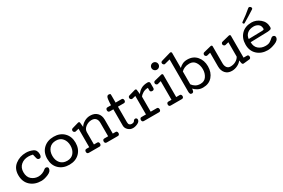

<svg xmlns="http://www.w3.org/2000/svg" viewBox="122 -2182 5208 3528"><g transform="rotate(-30 2726.5 -418.0)"><path d="M360.4 -580.1Q434.1 -580.1 502.2 -550Q570.3 -520 570.3 -428.7Q570.3 -399.9 559.1 -380.1Q547.9 -360.4 522.9 -360.4Q486.3 -360.4 476.1 -403.1Q465.8 -445.8 456.5 -484.9Q432.6 -491.2 409.4 -494.1Q386.2 -497.1 363.8 -497.1Q269.5 -497.1 206.1 -442.1Q142.6 -387.2 142.6 -291Q142.6 -187 204.8 -136Q267.1 -85 346.7 -85Q388.2 -85 430.2 -100.8Q472.2 -116.7 506.8 -147.5Q513.7 -153.3 521.5 -156.7Q529.3 -160.2 537.6 -160.2Q557.6 -160.2 571 -150.1Q584.5 -140.1 584.5 -122.1Q584.5 -59.6 500.5 -23.7Q416.5 12.2 352.5 12.2Q212.4 12.2 123.3 -68.6Q34.2 -149.4 34.2 -291Q34.2 -429.7 131.6 -504.9Q229 -580.1 360.4 -580.1Z M948.2 -497.1Q855.5 -497.1 804.4 -437Q753.4 -377 753.4 -284.2Q753.4 -190.9 804.4 -130.9Q855.5 -70.8 948.2 -70.8Q1038.6 -70.8 1087.9 -131.8Q1137.2 -192.9 1137.2 -284.2Q1137.2 -375.5 1087.9 -436.3Q1038.6 -497.1 948.2 -497.1ZM948.2 12.2Q813 12.2 729 -68.4Q645 -148.9 645 -284.2Q645 -419.9 729.2 -500Q813.5 -580.1 948.2 -580.1Q1081.1 -580.1 1163.1 -498.8Q1245.1 -417.5 1245.1 -284.2Q1245.1 -150.9 1163.1 -69.3Q1081.1 12.2 948.2 12.2Z M1703.6 -497.1Q1638.2 -497.1 1579.3 -453.9Q1520.5 -410.6 1520.5 -345.2V-85.9H1591.8Q1610.4 -85.9 1618.4 -72.5Q1626.5 -59.1 1626.5 -41Q1626.5 -24.9 1617.2 -12.5Q1607.9 0 1590.8 0H1362.8Q1342.3 0 1332.5 -11.7Q1322.8 -23.4 1322.8 -42Q1322.8 -60.1 1331.8 -73Q1340.8 -85.9 1359.9 -85.9H1420.4V-478L1350.6 -460.9Q1349.6 -460.4 1347.9 -460.2Q1346.2 -460 1343.8 -460Q1329.1 -460 1316.4 -471.9Q1303.7 -483.9 1303.7 -499Q1303.7 -515.6 1310.8 -525.6Q1317.9 -535.6 1331.5 -540L1467.8 -579.1Q1469.7 -579.1 1470.2 -579.6Q1470.7 -580.1 1472.7 -580.1H1475.6Q1485.8 -580.1 1493.2 -574Q1500.5 -567.9 1500.5 -557.1L1510.7 -464.8Q1535.6 -509.8 1594.5 -544.9Q1653.3 -580.1 1721.7 -580.1Q1813 -580.1 1866.7 -526.4Q1920.4 -472.7 1920.4 -380.9V-85.9H1981.4Q2000 -85.9 2008.3 -72.5Q2016.6 -59.1 2016.6 -41Q2016.6 -24.9 2007.1 -12.5Q1997.6 0 1980.5 0H1742.7Q1722.2 0 1712.4 -11.7Q1702.6 -23.4 1702.6 -42Q1702.6 -60.1 1711.7 -73Q1720.7 -85.9 1739.7 -85.9H1821.8V-372.1Q1821.8 -430.2 1792.2 -463.6Q1762.7 -497.1 1703.6 -497.1Z M2312 -65.4Q2358.9 -65.4 2372.6 -91.8Q2386.2 -118.2 2414.1 -118.2Q2429.2 -118.2 2439.2 -107.2Q2449.2 -96.2 2449.2 -81.1Q2449.2 -37.6 2397 -12.2Q2344.7 13.2 2295.4 13.2Q2238.3 13.2 2195.3 -27.1Q2152.3 -67.4 2152.3 -121.1V-466.8H2079.1Q2058.6 -466.8 2048.8 -478.5Q2039.1 -490.2 2039.1 -508.8Q2039.1 -526.9 2048.1 -540Q2057.1 -553.2 2076.2 -553.2H2152.3Q2152.3 -597.7 2160.2 -671.9Q2168 -746.1 2210 -746.1Q2222.2 -746.1 2231.2 -743.2Q2240.2 -740.2 2249 -733.9V-724.1Q2249 -717.8 2249.5 -709.7Q2250 -701.7 2250 -695.3V-553.2H2377.9Q2396.5 -553.2 2404.8 -539.6Q2413.1 -525.9 2413.1 -507.8Q2413.1 -491.7 2403.6 -479.2Q2394 -466.8 2377 -466.8H2250V-136.2Q2250 -98.1 2267.6 -81.8Q2285.2 -65.4 2312 -65.4Z M2898.9 -491.2Q2840.3 -491.2 2794.4 -465.3Q2748.5 -439.5 2724.6 -403.8V-85.9H2855.5Q2874 -85.9 2882.3 -72.5Q2890.6 -59.1 2890.6 -41Q2890.6 -24.9 2881.1 -12.5Q2871.6 0 2854.5 0H2531.7Q2511.2 0 2501.5 -11.7Q2491.7 -23.4 2491.7 -42Q2491.7 -60.1 2500.7 -73Q2509.8 -85.9 2528.8 -85.9H2624.5V-478L2554.7 -460.9Q2553.7 -460.4 2552 -460.2Q2550.3 -460 2547.9 -460Q2533.2 -460 2520.5 -471.9Q2507.8 -483.9 2507.8 -499Q2507.8 -515.6 2514.9 -525.6Q2522 -535.6 2535.6 -540L2671.9 -579.1Q2673.8 -579.1 2674.3 -579.6Q2674.8 -580.1 2676.8 -580.1H2679.7Q2689.9 -580.1 2697.3 -574Q2704.6 -567.9 2704.6 -557.1L2714.8 -464.8Q2748.5 -516.1 2803.5 -548.1Q2858.4 -580.1 2943.8 -580.1Q2960 -580.1 2972.4 -570.6Q2984.9 -561 2984.9 -543.9V-439.9Q2984.9 -419.4 2973.1 -409.7Q2961.4 -399.9 2942.9 -399.9Q2924.8 -399.9 2911.9 -408.9Q2898.9 -418 2898.9 -437Z M3211.4 -696.8Q3180.7 -696.8 3158.9 -718.5Q3137.2 -740.2 3137.2 -771Q3137.2 -801.8 3158.9 -823.5Q3180.7 -845.2 3211.4 -845.2Q3242.2 -845.2 3263.7 -823.5Q3285.2 -801.8 3285.2 -771Q3285.2 -740.2 3263.7 -718.5Q3242.2 -696.8 3211.4 -696.8ZM3061 -40.5Q3061 -58.6 3070.1 -71.5Q3079.1 -84.5 3098.1 -84.5H3165V-480L3095.2 -460.9Q3094.2 -460.4 3092.5 -460.2Q3090.8 -460 3088.4 -460Q3073.7 -460 3061 -471.9Q3048.3 -483.9 3048.3 -499Q3048.3 -514.6 3055.4 -525.6Q3062.5 -536.6 3076.2 -540L3232.4 -579.1Q3233.9 -579.6 3235.8 -579.8Q3237.8 -580.1 3240.2 -580.1Q3251 -580.1 3258.1 -574Q3265.1 -567.9 3265.1 -557.1V-84.5H3340.3Q3358.9 -84.5 3367.2 -71Q3375.5 -57.6 3375.5 -39.6Q3375.5 -23.4 3366 -11.7Q3356.4 0 3339.4 0H3101.1Q3080.6 0 3070.8 -11Q3061 -22 3061 -40.5Z M3945.8 -284.2Q3945.8 -368.7 3904.1 -432.9Q3862.3 -497.1 3779.8 -497.1Q3720.7 -497.1 3678 -479Q3635.3 -460.9 3606 -430.2V-158.2Q3631.8 -120.6 3673.6 -95.7Q3715.3 -70.8 3774.9 -70.8Q3859.9 -70.8 3902.8 -134.8Q3945.8 -198.7 3945.8 -284.2ZM4053.7 -284.2Q4053.7 -154.8 3981.4 -71.3Q3909.2 12.2 3781.7 12.2Q3721.7 12.2 3674.1 -13.2Q3626.5 -38.6 3595.7 -73.2Q3595.7 -43.5 3586.2 -19.8Q3576.7 3.9 3548.8 3.9Q3523.9 3.9 3514.9 -14.6Q3505.9 -33.2 3505.9 -57.1V-744.1L3390.6 -713.9Q3388.7 -713.9 3388.2 -713.4Q3387.7 -712.9 3385.7 -712.9Q3370.6 -712.9 3358.6 -726.3Q3346.7 -739.7 3346.7 -754.9Q3346.7 -775.9 3357.7 -782.5Q3368.7 -789.1 3384.8 -793.9L3572.8 -848.1Q3573.7 -848.6 3575.4 -848.9Q3577.1 -849.1 3579.6 -849.1Q3589.8 -849.1 3597.9 -842.5Q3606 -835.9 3606 -825.2V-505.4Q3640.6 -539.1 3682.1 -559.6Q3723.6 -580.1 3783.7 -580.1Q3907.7 -580.1 3980.7 -495.4Q4053.7 -410.6 4053.7 -284.2Z M4414.1 -70.8Q4476.6 -70.8 4527.6 -100.3Q4578.6 -129.9 4599.1 -172.9V-478L4529.3 -460.9Q4528.3 -460.4 4526.4 -460.2Q4524.4 -460 4522 -460Q4507.3 -460 4494.6 -471.9Q4481.9 -483.9 4481.9 -499Q4481.9 -514.6 4489.3 -525.6Q4496.6 -536.6 4510.3 -540L4666 -579.1Q4667.5 -579.6 4669.7 -579.8Q4671.9 -580.1 4674.3 -580.1Q4685.5 -580.1 4692.4 -574Q4699.2 -567.9 4699.2 -556.2V-92.8H4772.9Q4789.6 -92.8 4798.3 -81.3Q4807.1 -69.8 4807.1 -53.2Q4807.1 -37.6 4800 -26.6Q4793 -15.6 4779.3 -12.2L4646 2Q4631.8 2 4623.3 -7.6Q4614.7 -17.1 4611.3 -41L4604 -88.9Q4575.7 -46.9 4517.6 -17.3Q4459.5 12.2 4396 12.2Q4309.1 12.2 4260.5 -43.2Q4211.9 -98.6 4211.9 -187V-478L4142.1 -460.9Q4141.1 -460.4 4139.4 -460.2Q4137.7 -460 4135.3 -460Q4120.6 -460 4107.9 -471.9Q4095.2 -483.9 4095.2 -499Q4095.2 -514.6 4102.3 -525.6Q4109.4 -536.6 4123 -540L4279.3 -579.1Q4280.8 -579.6 4282.7 -579.8Q4284.7 -580.1 4287.1 -580.1Q4298.3 -580.1 4305.2 -574Q4312 -567.9 4312 -556.2V-195.8Q4312 -142.1 4337.2 -106.4Q4362.3 -70.8 4414.1 -70.8Z M4850.1 0ZM5249 -846.2Q5264.2 -846.2 5277.1 -833.3Q5290 -820.3 5290 -805.2Q5290 -798.8 5286.9 -793.2Q5283.7 -787.6 5277.3 -783.2Q5219.7 -747.1 5156.7 -707Q5093.8 -667 5034.2 -633.3Q5031.7 -631.8 5029.3 -630.9Q5026.9 -629.9 5024.9 -629.9Q5015.6 -629.9 5008.3 -637.9Q5001 -646 5001 -655.3Q5001 -660.2 5003.2 -663.8Q5005.4 -667.5 5009.3 -669.9Q5064 -706.5 5121.8 -751.5Q5179.7 -796.4 5229 -838.9Q5232.9 -842.3 5238 -844.2Q5243.2 -846.2 5249 -846.2ZM4954.1 -272.9Q4954.1 -177.2 5013.9 -127.2Q5073.7 -77.1 5161.1 -77.1Q5223.1 -77.1 5258.5 -100.3Q5293.9 -123.5 5326.2 -153.3Q5333.5 -159.7 5341.8 -162.8Q5350.1 -166 5358.4 -166Q5377.9 -166 5391.6 -154.1Q5405.3 -142.1 5405.3 -122.1Q5405.3 -59.6 5314.7 -23.7Q5224.1 12.2 5157.2 12.2Q5023.4 12.2 4936.8 -67.1Q4850.1 -146.5 4850.1 -280.8Q4850.1 -413.6 4929.7 -496.8Q5009.3 -580.1 5145.5 -580.1Q5243.2 -580.1 5323.7 -512.5Q5404.3 -444.8 5404.3 -337.9Q5404.3 -301.3 5381.6 -293.9Q5358.9 -286.6 5324.2 -283.2ZM5281.7 -369.1Q5281.7 -439 5239 -468Q5196.3 -497.1 5145.5 -497.1Q5059.6 -497.1 5009 -454.6Q4958.5 -412.1 4952.1 -341.8L5245.6 -348.1Q5259.3 -348.6 5270.5 -353.3Q5281.7 -357.9 5281.7 -369.1Z"/></g></svg>

Font: Cutive
Style: Regular
Weight: 400
Designer: Vernon Adams
Version: Version 1.002